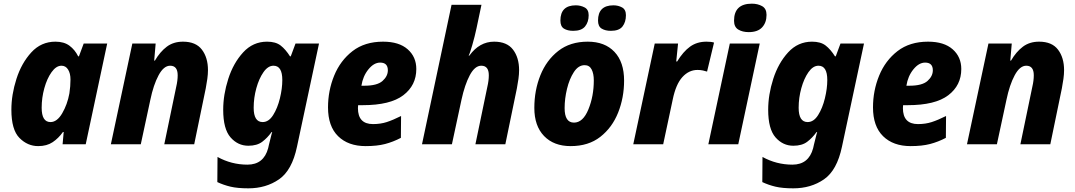

<svg xmlns="http://www.w3.org/2000/svg" viewBox="-20 -786 5858 1046"><path d="M255 -121Q207 -121 207 -199Q207 -253 221.5 -305.5Q236 -358 261 -393Q286 -428 315 -428Q338 -428 351 -407Q364 -386 364 -353Q364 -316 358 -277Q347 -217 319 -169Q291 -121 255 -121ZM188 10Q235 10 267 -11.5Q299 -33 323 -67H327L321 0H447L564 -549H436L410 -479H406Q388 -515 358.5 -537Q329 -559 282 -559Q204 -559 150.5 -500.5Q97 -442 69.5 -356Q42 -270 42 -188Q42 -79 86 -34.5Q130 10 188 10Z M584 0H747L799 -242Q816 -324 844 -376Q872 -428 907 -428Q948 -428 948 -376Q948 -347 940 -313L875 0H1038L1101 -305Q1106 -331 1109.5 -356.5Q1113 -382 1113 -404Q1113 -472 1080 -515.5Q1047 -559 977 -559Q925 -559 888.5 -531.5Q852 -504 824 -456H820L828 -549H701Z M1411 -121Q1362 -121 1362 -199Q1362 -253 1376.5 -305.5Q1391 -358 1415.5 -393Q1440 -428 1470 -428Q1518 -428 1518 -350Q1518 -304 1505 -250.5Q1492 -197 1468 -159Q1444 -121 1411 -121ZM1333 240Q1429 240 1500 191Q1571 142 1598 13L1718 -549H1590L1564 -479H1560Q1536 -517 1509 -538Q1482 -559 1435 -559Q1358 -559 1304.5 -500.5Q1251 -442 1223.5 -356Q1196 -270 1196 -188Q1196 -83 1236 -37.5Q1276 8 1333 8Q1380 8 1408.5 -13.5Q1437 -35 1459 -66H1463Q1461 -62 1455.5 -39Q1450 -16 1445 3L1441 21Q1417 111 1328 111Q1241 111 1165 69L1164 206Q1198 222 1236 231Q1274 240 1333 240Z M1972 10Q2034 10 2078 -1.5Q2122 -13 2164 -35L2165 -154Q2121 -132 2087 -121Q2053 -110 2012 -110Q1930 -110 1930 -197Q1930 -207 1931 -213H1956Q2106 -213 2177 -267Q2248 -321 2248 -410Q2248 -476 2201 -517.5Q2154 -559 2067 -559Q1967 -559 1900.5 -507.5Q1834 -456 1800.5 -374Q1767 -292 1767 -201Q1767 -98 1822 -44Q1877 10 1972 10ZM1949 -319Q1957 -371 1987 -408Q2017 -445 2051 -445Q2093 -445 2093 -403Q2093 -371 2064 -345Q2035 -319 1965 -319Z M2279 0H2442L2494 -242Q2512 -325 2539.5 -376.5Q2567 -428 2602 -428Q2643 -428 2643 -376Q2643 -347 2635 -313L2570 0H2733L2796 -305Q2801 -331 2804.5 -356.5Q2808 -382 2808 -404Q2808 -472 2775 -515.5Q2742 -559 2672 -559Q2592 -559 2537 -483H2533Q2539 -492 2553 -540.5Q2567 -589 2576 -632L2603 -760H2440Z M3089 10Q3186 10 3250.5 -40.5Q3315 -91 3347.5 -172.5Q3380 -254 3380 -347Q3380 -448 3327.5 -503.5Q3275 -559 3182 -559Q3086 -559 3021.5 -508.5Q2957 -458 2924 -376Q2891 -294 2891 -198Q2891 -100 2944 -45Q2997 10 3089 10ZM3107 -118Q3056 -118 3056 -197Q3056 -248 3069 -302Q3082 -356 3106.5 -393.5Q3131 -431 3165 -431Q3191 -431 3203 -408Q3215 -385 3215 -348Q3215 -262 3185.5 -190Q3156 -118 3107 -118ZM3103 -618Q3148 -618 3167.5 -642Q3187 -666 3187 -703Q3187 -734 3165 -745.5Q3143 -757 3117 -757Q3033 -757 3033 -674Q3033 -642 3052.5 -630Q3072 -618 3103 -618ZM3308 -618Q3353 -618 3371.5 -642Q3390 -666 3390 -703Q3390 -734 3369 -745.5Q3348 -757 3322 -757Q3238 -757 3238 -674Q3238 -642 3258 -630Q3278 -618 3308 -618Z M3430 0H3593L3645 -244Q3662 -327 3697.5 -366Q3733 -405 3780 -405Q3796 -405 3809.5 -402Q3823 -399 3832 -396L3870 -554Q3855 -559 3829 -559Q3777 -559 3739.5 -532Q3702 -505 3669 -451H3664L3674 -549H3547Z M4059 -611Q4108 -611 4132 -637Q4156 -663 4156 -705Q4156 -739 4132 -752.5Q4108 -766 4076 -766Q3979 -766 3979 -673Q3979 -639 4002 -625Q4025 -611 4059 -611ZM3839 0H4002L4119 -549H3956Z M4380 -121Q4331 -121 4331 -199Q4331 -253 4345.5 -305.5Q4360 -358 4384.5 -393Q4409 -428 4439 -428Q4487 -428 4487 -350Q4487 -304 4474 -250.5Q4461 -197 4437 -159Q4413 -121 4380 -121ZM4302 240Q4398 240 4469 191Q4540 142 4567 13L4687 -549H4559L4533 -479H4529Q4505 -517 4478 -538Q4451 -559 4404 -559Q4327 -559 4273.5 -500.5Q4220 -442 4192.5 -356Q4165 -270 4165 -188Q4165 -83 4205 -37.5Q4245 8 4302 8Q4349 8 4377.5 -13.5Q4406 -35 4428 -66H4432Q4430 -62 4424.5 -39Q4419 -16 4414 3L4410 21Q4386 111 4297 111Q4210 111 4134 69L4133 206Q4167 222 4205 231Q4243 240 4302 240Z M4941 10Q5003 10 5047 -1.5Q5091 -13 5133 -35L5134 -154Q5090 -132 5056 -121Q5022 -110 4981 -110Q4899 -110 4899 -197Q4899 -207 4900 -213H4925Q5075 -213 5146 -267Q5217 -321 5217 -410Q5217 -476 5170 -517.5Q5123 -559 5036 -559Q4936 -559 4869.5 -507.5Q4803 -456 4769.5 -374Q4736 -292 4736 -201Q4736 -98 4791 -44Q4846 10 4941 10ZM4918 -319Q4926 -371 4956 -408Q4986 -445 5020 -445Q5062 -445 5062 -403Q5062 -371 5033 -345Q5004 -319 4934 -319Z M5248 0H5411L5463 -242Q5480 -324 5508 -376Q5536 -428 5571 -428Q5612 -428 5612 -376Q5612 -347 5604 -313L5539 0H5702L5765 -305Q5770 -331 5773.5 -356.5Q5777 -382 5777 -404Q5777 -472 5744 -515.5Q5711 -559 5641 -559Q5589 -559 5552.5 -531.5Q5516 -504 5488 -456H5484L5492 -549H5365Z"/></svg>

Font: Noto Sans Display Extra
Style: Italic
Weight: 800
Italic angle: -12°
Designer: Monotype Design Team
Foundry: Monotype Imaging Inc.
Version: Version 1.900